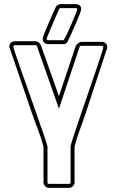

<svg xmlns="http://www.w3.org/2000/svg" viewBox="-20 -900 583 922"><path d="M204 -713Q204 -707 212 -707H284Q288 -709 299 -731.5Q310 -754 321.5 -780.5Q333 -807 342 -830Q351 -853 351 -856Q351 -861 344 -861H270Q266 -861 264 -856Q261 -850 251.5 -828.5Q242 -807 231.5 -782Q221 -757 212.5 -736.5Q204 -716 204 -713ZM215 -17H311Q319 -17 319 -25Q319 -28 319 -42Q319 -56 319 -75.5Q319 -95 319 -116.5Q319 -138 319 -156Q319 -174 319 -186.5Q319 -199 319 -199Q322 -212 335 -251.5Q348 -291 365.5 -342.5Q383 -394 402.5 -450.5Q422 -507 438.5 -555Q455 -603 465.5 -636Q476 -669 476 -673Q476 -680 469 -680H370Q363 -680 362 -674L263 -378L158 -677Q156 -683 150 -683H52Q44 -683 44 -676Q44 -672 55 -639Q66 -606 83.5 -557Q101 -508 121 -450.5Q141 -393 159.5 -341Q178 -289 191.5 -249.5Q205 -210 208 -197V-25Q208 -17 215 -17ZM27 -668V-667Q25 -670 25 -677Q25 -688 33 -695Q41 -702 52 -702H150Q158 -702 165.5 -696.5Q173 -691 176 -683V-684L263 -438L344 -680Q346 -685 355 -692Q364 -699 370 -699H469Q480 -699 487.5 -692Q495 -685 495 -674Q495 -670 493 -664V-665L390 -352Q382 -329 375.5 -310.5Q369 -292 362.5 -274.5Q356 -257 350 -238Q344 -219 338 -196Q338 -195 338 -183.5Q338 -172 338 -154Q338 -136 338 -114.5Q338 -93 338 -74.5Q338 -56 338 -42Q338 -28 338 -25Q338 -14 330 -6Q322 2 311 2H215Q204 2 196.5 -6Q189 -14 189 -25V-194Q183 -218 177 -236.5Q171 -255 164 -273Q157 -291 150 -310Q143 -329 135 -352ZM270 -880H344Q355 -880 362.5 -874Q370 -868 370 -857Q370 -851 361.5 -829Q353 -807 342 -782Q331 -757 321 -734.5Q311 -712 307 -704Q300 -688 284 -688H212Q201 -688 193 -695Q185 -702 185 -713Q185 -720 193.5 -741Q202 -762 212.5 -786.5Q223 -811 233 -833Q243 -855 247 -864Q249 -870 256 -875Q263 -880 270 -880Z"/></svg>

Font: RonaldsonGothicLicht
Style: Regular
Weight: 400
Designer: Mr. Robertson for MacKellar, Smiths & Jordan Co. Philadelphia
Foundry: CAT-Fonts Peter Wiegel
Version: 1.000